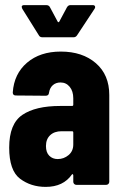

<svg xmlns="http://www.w3.org/2000/svg" viewBox="-20 -724 478 752"><path d="M16 -146Q16 -239 67.5 -274Q119 -309 216 -309H262Q267 -309 267 -314V-339Q267 -367 253 -384Q239 -401 217 -401Q199 -401 187 -390.5Q175 -380 172 -361Q171 -349 159 -349L42 -350Q30 -350 30 -362Q35 -435 86 -478.5Q137 -522 218 -522Q303 -522 355.5 -476.5Q408 -431 408 -352V-12Q408 -7 404.5 -3.5Q401 0 396 0H279Q274 0 270.5 -3.5Q267 -7 267 -12V-37Q267 -40 265 -41.5Q263 -43 262 -41Q228 8 159 8Q101 8 58.5 -24Q16 -56 16 -146ZM206 -101Q230 -101 248.5 -116.5Q267 -132 267 -158V-205Q267 -210 262 -210H221Q193 -210 176.5 -194.5Q160 -179 160 -152Q160 -127 173 -114Q186 -101 206 -101ZM65 -697Q65 -704 75 -704H161Q172 -704 176 -695L206 -639Q209 -635 212 -639L242 -695Q247 -704 256 -704H343Q350 -704 352 -699.5Q354 -695 350 -689L282 -586Q277 -578 268 -578H146Q136 -578 132 -586L67 -690Q65 -696 65 -697Z"/></svg>

Font: Barlow Condensed
Style: Bold
Weight: 700
Width: 3
Designer: Jeremy Tribby
Foundry: Tribby Type
Version: Version 1.500